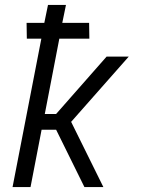

<svg xmlns="http://www.w3.org/2000/svg" viewBox="-20 -760 590 780"><path d="M400 0H323L208 -233H149L104 0H31L148 -603H89L88 -667H160L175 -740H248L233 -667H342L343 -603H221L162 -297H208L413 -530H503L269 -265Z"/></svg>

Font: Lode
Style: Italic
Weight: 400
Italic angle: -11°
Monospace: yes
Designer: Belleve Invis
Foundry: Belleve Invis
Version: Version 29.2.0; ttfautohint (v1.8.3)